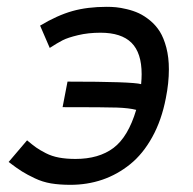

<svg xmlns="http://www.w3.org/2000/svg" viewBox="-20 -527 558 554"><path d="M58.1 -122.1Q73.7 -108.9 84.5 -101.3Q95.2 -93.8 112.3 -85Q129.4 -76.2 150.4 -72.3Q171.4 -68.4 197.8 -68.4Q265.1 -68.4 307.4 -100.1Q349.6 -131.8 373 -210Q352.5 -215.3 318.1 -216.6Q283.7 -217.8 160.6 -217.8L174.8 -291.5Q362.3 -291.5 387.2 -284.2Q388.7 -299.8 388.7 -313Q388.7 -374.5 359.4 -403.6Q330.1 -432.6 270 -432.6Q234.4 -432.6 205.1 -425.5Q175.8 -418.5 160.9 -410.9Q146 -403.3 123.5 -388.7L95.7 -453.1Q145.5 -482.9 189 -495.1Q232.4 -507.3 288.1 -507.3Q301.8 -507.3 314.7 -506.1Q327.6 -504.9 346.2 -500.5Q364.7 -496.1 380.6 -488.8Q396.5 -481.4 413.1 -467.8Q429.7 -454.1 441.2 -435.8Q452.6 -417.5 460 -389.4Q467.3 -361.3 467.3 -327.1Q467.3 -287.1 458.5 -243.7Q446.3 -180.2 419.4 -131.6Q392.6 -83 355.7 -53.2Q318.8 -23.4 275.4 -8.5Q231.9 6.3 183.1 6.3Q151.9 6.3 127.2 2.2Q102.5 -2 80.6 -12.5Q58.6 -22.9 43.7 -32.2Q28.8 -41.5 4.9 -59.6Z"/></svg>

Font: Fantasque Sans Mono
Style: Italic
Weight: 400
Italic angle: -11°
Monospace: yes
Designer: Jany Belluz
Version: Version 1.8.0 ; ttfautohint (v1.8.2)